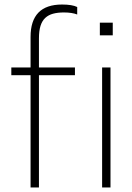

<svg xmlns="http://www.w3.org/2000/svg" viewBox="-20 -828 585 848"><path d="M152 0H115V-496H30V-530H115V-665Q115 -808 254 -808Q299 -808 321 -797V-764Q298 -773 262 -773Q235 -773 214.5 -767.5Q194 -762 180 -749Q166 -736 159 -714Q152 -692 152 -658V-530H311V-496H152ZM468 0H431V-530H468ZM478 -672H421V-728H478Z"/></svg>

Font: Tanohe Sans ExtraLight
Style: Regular
Weight: 250
Designer: Village Type and Design LLC & Cristiano Sobral
Foundry: Cooper Hewitt Smithsonian Design Museum
Version: Version 1.00;September 29, 2021;FontCreator 13.0.0.2655 64-b